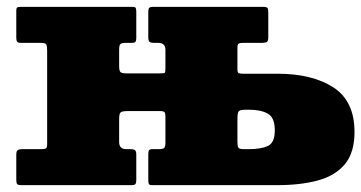

<svg xmlns="http://www.w3.org/2000/svg" viewBox="-20 -540 1054 560"><path d="M423.5 0Q415.5 0 414 -3.8Q412.5 -7.5 412.5 -15.5V-90.5Q412.5 -99 414.8 -102Q417 -105 425 -105H442.5Q454.5 -105 458.5 -108.2Q462.5 -111.5 462.5 -124.5V-200.5Q462.5 -209.5 459.8 -212.8Q457 -216 447 -216H352Q337 -216 332.2 -212.5Q327.5 -209 327.5 -193V-125.5Q327.5 -105 348.5 -105H360Q370 -105 373.8 -102Q377.5 -99 377.5 -88V-15Q377.5 -6 374.8 -3Q372 0 363.5 0H41.5Q32.5 0 30 -3.2Q27.5 -6.5 27.5 -16V-89Q27.5 -99.5 31.8 -102.2Q36 -105 45.5 -105H100.5Q110.5 -105 114 -107.2Q117.5 -109.5 117.5 -119V-392.5Q117.5 -405.5 115 -410.2Q112.5 -415 99.5 -415H40.5Q32.5 -415 30 -418.2Q27.5 -421.5 27.5 -430V-509Q27.5 -517.5 31.2 -518.8Q35 -520 43 -520H366.5Q374.5 -520 376 -516.5Q377.5 -513 377.5 -504.5V-429.5Q377.5 -421.5 375.2 -418.2Q373 -415 365 -415H347.5Q335.5 -415 331.5 -411.8Q327.5 -408.5 327.5 -395.5V-347.5Q327.5 -335 330.8 -330.5Q334 -326 347.5 -326H447.5Q459 -326 460.8 -328Q462.5 -330 462.5 -341V-394.5Q462.5 -415 441.5 -415H430Q420 -415 416.2 -418Q412.5 -421 412.5 -432V-505Q412.5 -514 415.2 -517Q418 -520 426.5 -520H748.5Q757.5 -520 760 -516.8Q762.5 -513.5 762.5 -504V-431Q762.5 -420.5 758.5 -417.8Q754.5 -415 744.5 -415H689.5Q680 -415 676.2 -412.8Q672.5 -410.5 672.5 -401V-337.5Q672.5 -328.5 676.2 -326.8Q680 -325 689.5 -325H789Q891 -325 952.5 -285Q1014 -245 1014 -155Q1014 -95 986 -61.2Q958 -27.5 907.5 -13.8Q857 0 789 0ZM690.5 -105H706.5Q741 -105 761.2 -114.2Q781.5 -123.5 781.5 -160Q781.5 -197 761.2 -208.5Q741 -220 706.5 -220H697Q679.5 -220 676 -215Q672.5 -210 672.5 -192V-127.5Q672.5 -114.5 675 -109.8Q677.5 -105 690.5 -105Z"/></svg>

Font: Besley* Fatface
Style: Regular
Weight: 900
Designer: Owen Earl
Foundry: indestructible type*
Version: Version 3.000; ttfautohint (v1.8.3)